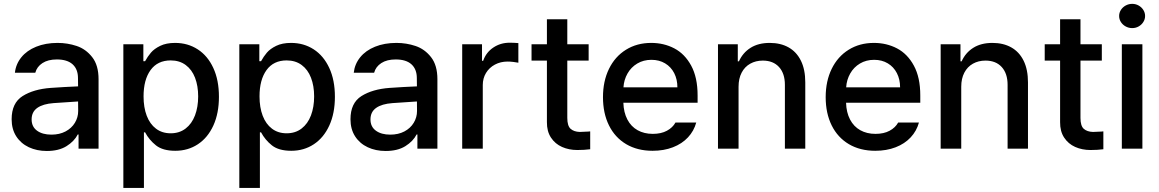

<svg xmlns="http://www.w3.org/2000/svg" viewBox="-20 -755 5885 975"><path d="M237.3 -308.6Q270.5 -311 309.8 -313.2Q349.1 -315.4 376.5 -316.4L376 -358.4Q376 -403.8 348.6 -428.5Q321.3 -453.1 268.6 -453.1Q224.1 -453.1 195.8 -434.8Q167.5 -416.5 159.2 -385.7H55.7Q60.5 -429.7 88.4 -464.1Q116.2 -498.5 163.8 -517.8Q211.4 -537.1 272.5 -537.1Q322.8 -537.1 369.4 -521.5Q416 -505.9 448.2 -464.8Q480.5 -423.8 480.5 -352.5V0H378.9V-72.3H375Q356.9 -37.1 317.6 -12.7Q278.3 11.7 217.8 11.7Q167 11.7 126.5 -7.3Q85.9 -26.4 62.5 -62.7Q39.1 -99.1 39.1 -149.4Q39.1 -231.9 94.7 -267.1Q150.4 -302.2 237.3 -308.6ZM241.2 -71.3Q282.2 -71.3 313 -87.6Q343.8 -104 360.4 -131.6Q377 -159.2 377 -191.4L376.5 -239.7L252 -231.4Q198.7 -227.5 169.7 -207.3Q140.6 -187 140.6 -148.4Q140.6 -111.3 168.2 -91.3Q195.8 -71.3 241.2 -71.3Z M606.4 -530.3H708V-444.3H716.8Q730 -468.3 746.6 -487.8Q763.2 -507.3 793.7 -522.2Q824.2 -537.1 869.1 -537.1Q933.6 -537.1 984.1 -504.4Q1034.7 -471.7 1063.2 -409.9Q1091.8 -348.1 1091.8 -263.7Q1091.8 -179.7 1063.5 -117.7Q1035.2 -55.7 984.9 -22.5Q934.6 10.7 870.1 10.7Q806.6 10.7 772 -16.8Q737.3 -44.4 716.8 -83H710.9V199.2H606.4ZM846.7 -78.1Q891.1 -78.1 922.6 -102.3Q954.1 -126.5 970.2 -168.9Q986.3 -211.4 986.3 -265.6Q986.3 -318.8 970.5 -360.1Q954.6 -401.4 923.1 -424.8Q891.6 -448.2 846.7 -448.2Q780.3 -448.2 744.6 -399.2Q709 -350.1 709 -265.6Q709 -209.5 725.1 -167.2Q741.2 -125 772.2 -101.6Q803.2 -78.1 846.7 -78.1Z M1195.3 -530.3H1296.9V-444.3H1305.7Q1318.8 -468.3 1335.4 -487.8Q1352.1 -507.3 1382.6 -522.2Q1413.1 -537.1 1458 -537.1Q1522.5 -537.1 1573 -504.4Q1623.5 -471.7 1652.1 -409.9Q1680.7 -348.1 1680.7 -263.7Q1680.7 -179.7 1652.3 -117.7Q1624 -55.7 1573.7 -22.5Q1523.4 10.7 1459 10.7Q1395.5 10.7 1360.8 -16.8Q1326.2 -44.4 1305.7 -83H1299.8V199.2H1195.3ZM1435.5 -78.1Q1480 -78.1 1511.5 -102.3Q1543 -126.5 1559.1 -168.9Q1575.2 -211.4 1575.2 -265.6Q1575.2 -318.8 1559.3 -360.1Q1543.5 -401.4 1512 -424.8Q1480.5 -448.2 1435.5 -448.2Q1369.1 -448.2 1333.5 -399.2Q1297.9 -350.1 1297.9 -265.6Q1297.9 -209.5 1314 -167.2Q1330.1 -125 1361.1 -101.6Q1392.1 -78.1 1435.5 -78.1Z M1958 -308.6Q1991.2 -311 2030.5 -313.2Q2069.8 -315.4 2097.2 -316.4L2096.7 -358.4Q2096.7 -403.8 2069.3 -428.5Q2042 -453.1 1989.3 -453.1Q1944.8 -453.1 1916.5 -434.8Q1888.2 -416.5 1879.9 -385.7H1776.4Q1781.2 -429.7 1809.1 -464.1Q1836.9 -498.5 1884.5 -517.8Q1932.1 -537.1 1993.2 -537.1Q2043.5 -537.1 2090.1 -521.5Q2136.7 -505.9 2168.9 -464.8Q2201.2 -423.8 2201.2 -352.5V0H2099.6V-72.3H2095.7Q2077.6 -37.1 2038.3 -12.7Q1999 11.7 1938.5 11.7Q1887.7 11.7 1847.2 -7.3Q1806.6 -26.4 1783.2 -62.7Q1759.8 -99.1 1759.8 -149.4Q1759.8 -231.9 1815.4 -267.1Q1871.1 -302.2 1958 -308.6ZM1961.9 -71.3Q2002.9 -71.3 2033.7 -87.6Q2064.5 -104 2081.1 -131.6Q2097.7 -159.2 2097.7 -191.4L2097.2 -239.7L1972.7 -231.4Q1919.4 -227.5 1890.4 -207.3Q1861.3 -187 1861.3 -148.4Q1861.3 -111.3 1888.9 -91.3Q1916.5 -71.3 1961.9 -71.3Z M2327.1 -530.3H2427.7V-446.3H2433.6Q2448.2 -488.8 2484.9 -513.4Q2521.5 -538.1 2568.4 -538.1Q2590.8 -538.1 2612.3 -536.1V-436.5Q2603.5 -438.5 2587.6 -440.4Q2571.8 -442.4 2557.6 -442.4Q2522 -442.4 2493.2 -427Q2464.4 -411.6 2448 -384.5Q2431.6 -357.4 2431.6 -323.2V0H2327.1Z M2969.2 -447.3H2860.8V-156.2Q2860.8 -115.7 2877.7 -100.8Q2894.5 -85.9 2924.3 -85Q2938 -85 2967.3 -86.9Q2970.2 -87.9 2977.1 -87.9V2.9Q2947.8 6.8 2911.6 6.8Q2869.1 6.8 2834 -8.8Q2798.8 -24.4 2777.8 -56.4Q2756.8 -88.4 2757.3 -134.8V-447.3H2679.2V-530.3H2757.3V-657.2H2860.8V-530.3H2969.2Z M3042 -261.7Q3042 -342.8 3072.5 -405.3Q3103 -467.8 3158.7 -502.4Q3214.4 -537.1 3287.1 -537.1Q3351.1 -537.1 3404.3 -509.3Q3457.5 -481.4 3490 -421.6Q3522.5 -361.8 3522.5 -270.5V-233.4H3145.5Q3147 -184.1 3165.8 -148.2Q3184.6 -112.3 3217.8 -93.8Q3251 -75.2 3294.9 -75.2Q3337.4 -75.2 3366.7 -91.1Q3396 -106.9 3410.2 -132.8H3515.6Q3503.9 -89.8 3473.6 -57.4Q3443.4 -24.9 3397.2 -7.1Q3351.1 10.7 3293.9 10.7Q3216.8 10.7 3159.9 -22.9Q3103 -56.6 3072.5 -118.2Q3042 -179.7 3042 -261.7ZM3419.9 -311.5Q3419.9 -352.1 3403.6 -383.8Q3387.2 -415.5 3357.4 -433.3Q3327.6 -451.2 3288.1 -451.2Q3247.6 -451.2 3216.1 -432.4Q3184.6 -413.6 3166.5 -381.6Q3148.4 -349.6 3146 -311.5Z M3730.5 0H3626V-530.3H3726.6V-443.4H3732.4Q3752 -487.3 3791.5 -512.2Q3831.1 -537.1 3888.7 -537.1Q3943.8 -537.1 3984.4 -514.4Q4024.9 -491.7 4047.1 -446.8Q4069.3 -401.9 4069.3 -336.9V0H3965.8V-324.2Q3965.8 -381.8 3936 -414.6Q3906.2 -447.3 3853.5 -447.3Q3817.9 -447.3 3789.8 -431.6Q3761.7 -416 3746.1 -386Q3730.5 -356 3730.5 -314.5Z M4172.9 -261.7Q4172.9 -342.8 4203.4 -405.3Q4233.9 -467.8 4289.6 -502.4Q4345.2 -537.1 4418 -537.1Q4481.9 -537.1 4535.2 -509.3Q4588.4 -481.4 4620.8 -421.6Q4653.3 -361.8 4653.3 -270.5V-233.4H4276.4Q4277.8 -184.1 4296.6 -148.2Q4315.4 -112.3 4348.6 -93.8Q4381.8 -75.2 4425.8 -75.2Q4468.3 -75.2 4497.6 -91.1Q4526.9 -106.9 4541 -132.8H4646.5Q4634.8 -89.8 4604.5 -57.4Q4574.2 -24.9 4528.1 -7.1Q4481.9 10.7 4424.8 10.7Q4347.7 10.7 4290.8 -22.9Q4233.9 -56.6 4203.4 -118.2Q4172.9 -179.7 4172.9 -261.7ZM4550.8 -311.5Q4550.8 -352.1 4534.4 -383.8Q4518.1 -415.5 4488.3 -433.3Q4458.5 -451.2 4418.9 -451.2Q4378.4 -451.2 4346.9 -432.4Q4315.4 -413.6 4297.4 -381.6Q4279.3 -349.6 4276.9 -311.5Z M4861.3 0H4756.8V-530.3H4857.4V-443.4H4863.3Q4882.8 -487.3 4922.4 -512.2Q4961.9 -537.1 5019.5 -537.1Q5074.7 -537.1 5115.2 -514.4Q5155.8 -491.7 5178 -446.8Q5200.2 -401.9 5200.2 -336.9V0H5096.7V-324.2Q5096.7 -381.8 5066.9 -414.6Q5037.1 -447.3 4984.4 -447.3Q4948.7 -447.3 4920.7 -431.6Q4892.6 -416 4877 -386Q4861.3 -356 4861.3 -314.5Z M5575.2 -447.3H5466.8V-156.2Q5466.8 -115.7 5483.6 -100.8Q5500.5 -85.9 5530.3 -85Q5543.9 -85 5573.2 -86.9Q5576.2 -87.9 5583 -87.9V2.9Q5553.7 6.8 5517.6 6.8Q5475.1 6.8 5439.9 -8.8Q5404.8 -24.4 5383.8 -56.4Q5362.8 -88.4 5363.3 -134.8V-447.3H5285.2V-530.3H5363.3V-657.2H5466.8V-530.3H5575.2Z M5676.8 -530.3H5781.2V0H5676.8ZM5663.1 -673.8Q5663.1 -690.4 5672.1 -704.6Q5681.2 -718.8 5696.5 -727.1Q5711.9 -735.4 5729.5 -735.4Q5747.1 -735.4 5762 -727.1Q5776.9 -718.8 5785.9 -704.6Q5794.9 -690.4 5794.9 -673.8Q5794.9 -657.2 5785.9 -643.1Q5776.9 -628.9 5762 -620.6Q5747.1 -612.3 5729.5 -612.3Q5711.9 -612.3 5696.5 -620.6Q5681.2 -628.9 5672.1 -643.1Q5663.1 -657.2 5663.1 -673.8Z"/></svg>

Font: Pretendard Medium
Style: Regular
Weight: 500
Designer: Base glyphs from Inter by Rasmus Andersson; Hangeul glyphs from Noto Sans CJK(Source Han Sans) by Jang Soo-young and Kan
Foundry: Kil Hyung-jin
Version: Version 1.309